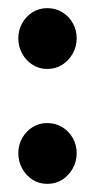

<svg xmlns="http://www.w3.org/2000/svg" viewBox="-20 -443 234 472"><path d="M96 9Q76 9 60 -1.2Q44 -11.5 34.5 -28.8Q25 -46 25 -66.5Q25 -86.5 34.5 -103.5Q44 -120.5 60.2 -130.5Q76.5 -140.5 96 -140.5Q116.5 -140.5 133 -130.5Q149.5 -120.5 159 -103.5Q168.5 -86.5 168.5 -66.5Q168.5 -46 158.8 -28.8Q149 -11.5 133 -1.2Q117 9 96 9ZM96 -273.5Q76 -273.5 60 -283.8Q44 -294 34.5 -311.2Q25 -328.5 25 -349Q25 -369 34.5 -386Q44 -403 60.2 -413Q76.5 -423 96 -423Q116.5 -423 133 -413Q149.5 -403 159 -386Q168.5 -369 168.5 -349Q168.5 -328.5 158.8 -311.2Q149 -294 133 -283.8Q117 -273.5 96 -273.5Z"/></svg>

Font: Fraunces 120pt SemiBold
Style: Regular
Weight: 600
Version: Version 1.000;[b76b70a41]